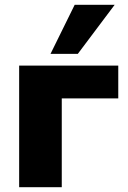

<svg xmlns="http://www.w3.org/2000/svg" viewBox="-20 -782 533 802"><path d="M60 0V-508H474V-371H238V0ZM191 -557 292 -762H459L305 -557Z"/></svg>

Font: Mulish Black
Style: Regular
Weight: 900
Designer: Vernon Adams
Foundry: Vernon Adams
Version: Version 3.603; ttfautohint (v1.8.3)